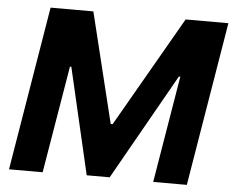

<svg xmlns="http://www.w3.org/2000/svg" viewBox="-52 -788 1030 848"><g transform="rotate(5 463.5 -363.5)"><path d="M138.5 -727.3H328.1L447.8 -238.6H456.3L737.2 -727.3H926.8L806.1 0H657L735.8 -473.4H729.4L463.8 -3.6H361.9L252.5 -475.1H246.4L166.9 0H17.8Z"/></g></svg>

Font: Inter UI
Style: Bold Italic
Weight: 700
Italic angle: 9.39999°
Designer: Rasmus Andersson
Foundry: rsms
Version: 3.2;8d6f07862